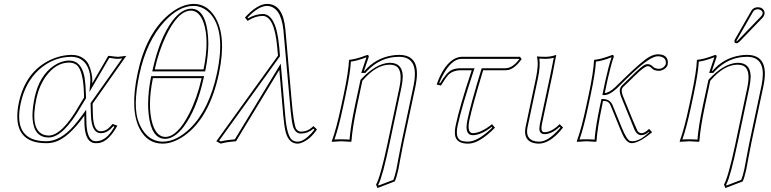

<svg xmlns="http://www.w3.org/2000/svg" viewBox="-20 -718 3920 976"><path d="M407.2 -222.2 406.7 -243.2Q403.3 -360.8 369.1 -388.2Q353 -399.9 331.1 -399.9Q265.1 -399.9 213.9 -330.6Q179.7 -283.2 165.5 -219.2Q130.4 -55.2 205.1 -32.2Q216.3 -29.3 228 -28.8Q296.4 -30.8 382.3 -181.2ZM450.7 -190.9 452.1 -132.8Q455.6 -51.8 490.7 -50.8Q519.5 -50.8 541 -75.2Q546.4 -81.5 551.8 -87.9L576.7 -79.1Q534.2 -2.9 488.8 7.8Q478 10.3 466.8 9.8Q412.1 9.8 409.2 -88.9Q409.2 -90.3 409.2 -90.8L408.7 -129.9Q327.6 -16.6 258.3 3.9Q236.8 10.3 214.8 9.8Q70.3 9.8 67.9 -122.6Q67.4 -156.2 75.7 -195.8Q108.9 -351.6 232.9 -412.1Q288.1 -438.5 344.2 -439Q377 -439 399.7 -424.1Q422.4 -409.2 431.6 -387.9Q440.9 -366.7 445.3 -345.2Q449.7 -323.7 449.2 -309.1L448.7 -293.9L530.3 -434.1Q537.6 -434.1 553.7 -431.6Q569.8 -429.2 577.1 -429.2Q585 -429.2 601.1 -431.6Q615.7 -434.1 622.1 -434.1ZM417.5 -219.2 391.1 -175.8Q301.3 -20 228 -19Q153.8 -19 146 -110.4Q145 -121.1 145 -131.8Q145.5 -171.4 155.8 -221.2Q179.7 -334 254.9 -384.8Q292.5 -409.7 331.1 -410.2Q394 -410.2 409.7 -324.7Q415 -293 416.5 -243.2ZM440.4 -193.8 601.1 -421.4Q585.4 -418.9 577.1 -418.9Q568.4 -418.9 551.3 -421.9Q540.5 -423.3 535.6 -423.8L434.6 -250.5L438.5 -294.9Q443.4 -352.1 417.5 -391.6Q392.1 -428.2 344.2 -429.2Q250.5 -429.2 177.2 -362.8Q108.4 -299.3 85.4 -193.8Q50.3 -29.3 168.9 -4.4Q190.4 0 214.8 0Q286.1 0 355 -78.1Q376.5 -103 400.4 -135.7L418 -160.2L419.4 -91.3Q422.4 -1 466.8 0Q511.2 0 545.9 -48.8Q554.2 -60.5 562 -73.7L555.2 -76.2Q527.3 -42 494.6 -41Q492.2 -41 490.7 -41Q445.3 -42.5 442.4 -132.8Z M679.2 -344.2Q721.7 -544.4 835.9 -642.1Q901.4 -697.3 964.4 -698.2Q1030.3 -698.2 1071.3 -634.8Q1133.3 -537.1 1092.8 -344.2Q1044.4 -117.7 916 -27.3Q859.4 11.7 807.1 12.2Q730.5 12.2 691.4 -60.5Q639.6 -156.7 679.2 -344.2ZM1004.9 -320.8H757.3Q728 -177.2 755.9 -85.9Q776.9 -22.9 819.8 -22Q881.8 -22 942.4 -141.6Q982.9 -222.2 1004.9 -320.8ZM1014.6 -365.2Q1045.9 -516.6 1013.7 -606Q992.2 -663.1 951.2 -664.1Q883.8 -664.1 821.3 -530.3Q785.6 -453.6 766.6 -365.2ZM688.5 -339.4Q653.3 -174.3 686 -94Q718.8 -13.7 783.2 -0.5Q795.4 2 807.1 2Q876.5 2 946.8 -65.9Q1043.5 -161.1 1083 -346.2Q1128.9 -563.5 1046.4 -650.9Q1019 -678.7 984.9 -686Q974.1 -688 964.4 -688Q889.2 -688 814.5 -606.9Q724.6 -507.8 688.5 -339.4ZM1017.6 -331.1 1014.6 -318.8Q980 -161.1 912.6 -72.3Q866.2 -12.7 819.8 -12.2Q749.5 -12.2 735.8 -135.7Q732.9 -161.1 732.9 -189Q733.4 -254.4 747.1 -323.2L749 -331.1ZM1024.4 -362.8 1022.5 -355H753.9L756.8 -367.2Q792 -525.9 857.4 -613.3Q903.3 -672.9 951.2 -673.8Q1017.6 -673.8 1034.2 -563.5Q1038.6 -532.7 1039.1 -497.6Q1038.6 -433.1 1024.4 -362.8Z M1591.3 -60.1Q1557.6 -9.8 1514.2 7.3Q1502.4 12.2 1493.2 12.2Q1449.2 12.2 1433.1 -43.5Q1425.3 -72.8 1420.4 -126L1399.9 -362.8L1179.7 0Q1126 4.4 1102.1 12.2L1079.6 0L1393.1 -435.1L1389.2 -478Q1375 -636.2 1314.9 -637.2Q1276.9 -636.7 1238.8 -611.8L1225.1 -628.9Q1287.6 -697.3 1336.9 -698.2Q1418.5 -698.2 1430.2 -571.8Q1430.2 -569.8 1430.7 -568.8L1461.9 -213.9Q1472.7 -84 1485.8 -62.5Q1495.1 -49.3 1510.3 -48.8Q1542.5 -48.8 1566.9 -71.3Q1570.3 -74.7 1573.2 -77.1ZM1578.1 -58.6 1573.2 -63.5Q1544.9 -39.6 1510.3 -39.1Q1480 -39.1 1468.8 -77.6Q1460.9 -106 1452.1 -213.4L1420.4 -567.9Q1406.7 -685.5 1336.9 -688Q1293 -687 1238.3 -628.4L1241.2 -625Q1279.8 -646.5 1314.9 -647Q1384.3 -647 1398.9 -481.4Q1398.9 -479.5 1399.4 -479L1403.3 -432.1L1094.2 -3.4L1103 1Q1128.4 -6.3 1173.8 -9.8L1407.2 -394.5L1430.2 -127Q1439 -24.9 1466.3 -5.4Q1477.5 2 1493.2 2Q1522.5 2 1562.5 -40Q1571.3 -49.3 1578.1 -58.6Z M1832.5 -356.9Q1889.6 -422.9 1973.1 -436Q1990.7 -439 2008.8 -439Q2121.6 -439 2094.2 -291.5Q2093.3 -285.6 2092.3 -280.8L2031.2 5.9Q2025.4 32.7 2016.1 83.5Q2008.3 126 2004.9 144Q1996.1 184.1 1986.8 204.1L1898.9 237.8L1891.6 220.2Q1913.1 183.6 1949.2 15.6Q1950.2 10.7 1951.2 5.9L2010.3 -272.9Q2031.2 -372.1 1982.9 -386.2Q1972.7 -389.2 1960.9 -389.2Q1893.1 -389.2 1825.2 -311Q1822.8 -308.6 1821.8 -307.1L1794.9 -180.2Q1771 -66.9 1766.6 0L1763.7 2.9Q1761.7 2.9 1716.3 0L1667 2.9L1666.5 0Q1690.4 -64.5 1714.8 -180.2L1726.6 -234.9Q1752 -355 1753.9 -411.1L1756.3 -414.1Q1788.1 -416.5 1842.3 -437Q1845.7 -438.5 1847.7 -439Q1855.5 -437 1854.5 -429.2L1830.1 -356.9ZM1839.8 -350.6 1836.9 -347.2H1816.4L1820.3 -359.9Q1832 -397 1842.8 -426.8Q1793.5 -408.2 1763.7 -404.8Q1760.7 -347.2 1736.3 -232.9L1724.6 -177.7Q1701.2 -67.9 1680.2 -8.8Q1696.8 -10.3 1716.3 -9.8Q1740.2 -9.8 1756.8 -8.3Q1761.7 -73.7 1784.7 -182.1L1812.5 -311.5L1814 -313.5Q1890.6 -396 1960.9 -398.9Q2025.9 -398.9 2027.3 -330.6Q2027.3 -328.6 2027.3 -327.1Q2026.9 -303.7 2020 -271L1960.9 8.3Q1925.3 176.8 1904.8 216.8Q1903.3 219.2 1902.8 220.7L1904.3 225.1L1979.5 196.3Q1987.3 176.8 1995.1 142.1Q1999 124 2006.3 82Q2015.6 30.8 2021.5 3.9L2082.5 -283.2Q2108.4 -410.2 2033.2 -426.8Q2021.5 -429.2 2008.8 -429.2Q1914.1 -429.2 1845.2 -356.4Q1842.3 -353 1839.8 -350.6Z M2326.7 -429.2H2623.5L2631.8 -417Q2596.2 -369.1 2564 -362.3Q2555.7 -360.8 2547.9 -360.8H2436Q2382.8 -185.5 2365.7 -106Q2353 -42 2383.8 -41Q2426.8 -42.5 2481 -86.9L2496.1 -68.8Q2416 12.2 2359.9 12.2Q2298.8 12.2 2293 -32.2Q2290.5 -52.7 2296.9 -83Q2317.4 -179.7 2377.9 -360.8H2322.3Q2279.8 -360.8 2255.9 -334Q2242.7 -318.4 2221.7 -283.2L2199.7 -288.1Q2231 -378.9 2281.7 -414.1Q2304.7 -428.7 2326.7 -429.2ZM2326.7 -418.9Q2273.9 -418.9 2228 -329.6Q2219.2 -312.5 2212.9 -295.4L2216.8 -294.4Q2250 -350.1 2277.3 -362.8Q2295.9 -371.1 2322.3 -371.1H2392.1L2387.7 -357.9Q2327.6 -176.8 2306.6 -81.1Q2293 -16.6 2323.2 -3.4Q2328.6 -1.5 2335 0Q2346.2 2 2359.9 2Q2410.2 1 2482.4 -69.3L2479.5 -73.2Q2426.3 -31.7 2383.8 -30.8Q2352.5 -30.8 2351.6 -69.8Q2351.6 -71.8 2351.6 -73.2Q2352.1 -88.4 2356 -107.9Q2373 -189 2426.3 -363.8L2428.7 -371.1H2547.9Q2582 -371.1 2612.8 -408.7Q2616.2 -413.1 2619.6 -417L2618.2 -418.9Z M2704.6 -321.8Q2719.2 -391.6 2709.5 -429.2L2711.9 -431.2Q2723.6 -429.2 2755.4 -429.2Q2780.8 -429.7 2807.6 -439Q2807.6 -438 2789.1 -342.8L2735.4 -90.8Q2727.1 -51.8 2741.2 -46.9Q2745.1 -45.9 2749 -45.9Q2784.2 -46.9 2824.7 -86.9L2842.3 -69.8Q2787.6 0 2735.8 10.3Q2728 11.7 2721.7 12.2Q2655.3 12.2 2649.4 -40.5Q2648.4 -55.2 2651.4 -70.8ZM2714.4 -319.8 2661.1 -68.8Q2650.4 -11.2 2699.7 0Q2710.4 2 2721.7 2Q2765.6 2 2821.8 -61.5Q2825.7 -65.9 2828.6 -69.3L2824.7 -73.2Q2784.7 -36.6 2749 -36.1Q2723.6 -36.1 2721.7 -61.5Q2721.7 -63.5 2721.7 -64.5Q2722.2 -75.2 2725.6 -93.3L2779.3 -345.2Q2784.7 -371.1 2794.9 -424.3Q2774.4 -418.9 2755.4 -418.9Q2739.7 -418.9 2721.7 -419.9Q2727.5 -382.3 2714.4 -319.8Z M3100.1 -429.2Q3093.3 -411.6 3085.2 -380.9Q3077.1 -350.1 3072.3 -328.6L3067.4 -307.1L3054.2 -245.1Q3076.2 -246.1 3107.4 -274.9L3155.3 -321.8Q3245.1 -408.7 3280.3 -428.7Q3304.7 -441.9 3324.2 -441.9Q3366.7 -441.9 3374 -411.1Q3376 -400.9 3374 -390.1Q3369.6 -369.6 3343.3 -360.4Q3335.4 -357.9 3329.1 -357.9Q3304.7 -358.4 3293 -371.1Q3284.2 -381.3 3272.9 -381.8Q3256.3 -381.8 3205.1 -331.5Q3197.8 -324.7 3190.4 -316.9L3146 -273.9Q3142.1 -270 3140.6 -261.2Q3138.7 -248 3149.4 -223.1L3196.8 -106.9Q3219.7 -53.7 3221.2 -51.3Q3229.5 -41.5 3240.7 -41Q3256.8 -41 3276.9 -60.5Q3278.8 -62.5 3279.3 -63L3294.9 -45.9Q3230.5 7.8 3192.9 9.8Q3169.4 9.8 3152.3 -19.5Q3143.6 -35.2 3132.3 -63L3084.5 -180.2Q3076.2 -202.1 3058.1 -204.1Q3052.2 -204.6 3045.4 -205.1L3040.5 -180.2Q3016.6 -66.9 3012.2 0L3009.3 2.9Q3007.3 2.9 2961.9 0L2912.6 2.9L2912.1 0Q2936 -64.5 2960.4 -180.2L2972.2 -234.9Q2997.6 -355 2999.5 -411.1L3002 -414.1Q3033.7 -416.5 3087.9 -437Q3091.3 -438.5 3093.3 -439Q3101.1 -437 3100.1 -429.2ZM3088.9 -426.8Q3039.6 -407.7 3009.3 -404.8Q3006.3 -347.2 2981.9 -232.9L2970.2 -177.7Q2946.8 -67.9 2925.8 -8.8Q2942.4 -10.3 2961.9 -9.8Q2985.8 -9.8 3002.4 -8.3Q3007.3 -73.7 3030.3 -182.1L3037.6 -214.8H3045.4Q3081.5 -213.4 3093.8 -183.6L3141.6 -66.9Q3166.5 -6.8 3183.1 -1.5Q3188 0 3192.9 0Q3224.1 0 3256.3 -25.4Q3268.1 -34.7 3280.8 -46.4L3278.8 -48.8Q3259.8 -31.2 3240.7 -30.8Q3217.8 -30.8 3204.6 -60.1Q3202.1 -65.9 3196.8 -79.6Q3190.9 -95.2 3187.5 -103L3140.1 -219.2Q3127.9 -248 3130.9 -263.2Q3134.3 -275.4 3139.2 -281.2L3183.6 -324.2Q3240.7 -380.9 3257.8 -388.7Q3266.1 -392.1 3272.9 -392.1Q3288.6 -391.1 3300.3 -377.9Q3310.5 -368.7 3329.1 -368.2Q3349.1 -368.2 3360.8 -385.3Q3363.3 -389.2 3364.3 -392.1Q3369.1 -423.3 3337.4 -430.7Q3330.6 -432.1 3324.2 -432.1Q3286.6 -432.1 3199.7 -350.6Q3184.6 -336.4 3162.1 -314.9L3114.3 -267.6Q3078.6 -235.4 3054.2 -234.9H3042L3057.6 -309.1Q3074.2 -384.3 3088.9 -426.8Z M3601.1 -356.9Q3658.2 -422.9 3741.7 -436Q3759.3 -439 3777.3 -439Q3890.1 -439 3862.8 -291.5Q3861.8 -285.6 3860.8 -280.8L3799.8 5.9Q3793.9 32.7 3784.7 83.5Q3776.9 126 3773.4 144Q3764.6 184.1 3755.4 204.1L3667.5 237.8L3660.2 220.2Q3681.6 183.6 3717.8 15.6Q3718.8 10.7 3719.7 5.9L3778.8 -272.9Q3799.8 -372.1 3751.5 -386.2Q3741.2 -389.2 3729.5 -389.2Q3661.6 -389.2 3593.8 -311Q3591.3 -308.6 3590.3 -307.1L3563.5 -180.2Q3539.6 -66.9 3535.2 0L3532.2 2.9Q3530.3 2.9 3484.9 0L3435.5 2.9L3435.1 0Q3459 -64.5 3483.4 -180.2L3495.1 -234.9Q3520.5 -355 3522.5 -411.1L3524.9 -414.1Q3556.6 -416.5 3610.8 -437Q3614.3 -438.5 3616.2 -439Q3624 -437 3623 -429.2L3598.6 -356.9ZM3831.5 -681.2Q3857.4 -681.2 3865.2 -660.2Q3867.2 -652.8 3866.2 -646Q3863.3 -635.3 3856.4 -627.9L3738.8 -505.9Q3731 -498.5 3724.6 -498Q3713.4 -498 3713.4 -507.8Q3713.4 -509.8 3713.4 -511.2Q3714.4 -515.6 3717.8 -521L3799.8 -664.1Q3810.5 -680.7 3831.5 -681.2ZM3608.4 -350.6 3605.5 -347.2H3585L3588.9 -359.9Q3600.6 -397 3611.3 -426.8Q3562 -408.2 3532.2 -404.8Q3529.3 -347.2 3504.9 -232.9L3493.2 -177.7Q3469.7 -67.9 3448.7 -8.8Q3465.3 -10.3 3484.9 -9.8Q3508.8 -9.8 3525.4 -8.3Q3530.3 -73.7 3553.2 -182.1L3581.1 -311.5L3582.5 -313.5Q3659.2 -396 3729.5 -398.9Q3794.4 -398.9 3795.9 -330.6Q3795.9 -328.6 3795.9 -327.1Q3795.4 -303.7 3788.6 -271L3729.5 8.3Q3693.8 176.8 3673.3 216.8Q3671.9 219.2 3671.4 220.7L3672.9 225.1L3748 196.3Q3755.9 176.8 3763.7 142.1Q3767.6 124 3774.9 82Q3784.2 30.8 3790 3.9L3851.1 -283.2Q3877 -410.2 3801.8 -426.8Q3790 -429.2 3777.3 -429.2Q3682.6 -429.2 3613.8 -356.4Q3610.8 -353 3608.4 -350.6ZM3831.5 -670.9Q3815.4 -669.9 3808.6 -659.2L3726.6 -516.1Q3724.6 -512.2 3723.1 -508.8Q3723.1 -508.8 3723.1 -508.3L3724.6 -507.8Q3728 -509.8 3731.4 -513.2L3849.1 -635.3Q3854 -640.6 3856.4 -647.9Q3859.4 -662.6 3842.3 -668.9Q3836.4 -670.9 3831.5 -670.9Z"/></svg>

Font: Linux Biolinum Outline O
Style: Italic
Weight: 400
Italic angle: -12°
Designer: Philipp H. Poll
Foundry: Philipp H. Poll
Version: Version 0.6.2